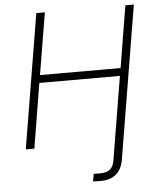

<svg xmlns="http://www.w3.org/2000/svg" viewBox="-61 -780 848 1036"><g transform="rotate(-5 363.0 -261.5)"><path d="M400.9 204.1 407.7 163.6Q416.5 163.6 426 163.8Q435.5 164.1 441.9 164.1Q478.5 164.1 496.8 148.4Q515.1 132.8 520.5 98.1L546.9 -62.5H592.8L565.9 99.6Q557.1 152.8 525.6 179Q494.1 205.1 441.4 205.1Q431.6 205.1 420.4 204.8Q409.2 204.6 400.9 204.1ZM54.2 0 174.8 -727.5H221.2L165.5 -392.6H602.1L657.2 -727.5H703.1L582.5 0H536.6L594.7 -350.6H158.2L100.6 0Z"/></g></svg>

Font: Inter 18pt ExtraLight
Style: Italic
Weight: 250
Italic angle: -9.3988°
Designer: Rasmus Andersson
Foundry: rsms
Version: Version 4.001;git-66647c0bb